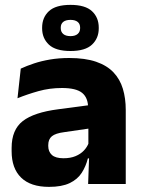

<svg xmlns="http://www.w3.org/2000/svg" viewBox="-20 -736 567 768"><path d="M332.5 0 337 -123 333.5 -130.5V-284L332.5 -304Q332.5 -345 308.5 -364.5Q284.5 -384 228 -384Q178.5 -384 134 -371.5Q89.5 -359 50 -343L63 -461.5Q86.5 -472.5 115.8 -482.2Q145 -492 180.5 -498Q216 -504 256.5 -504Q321 -504 364.5 -489Q408 -474 434 -446.5Q460 -419 471.5 -380.8Q483 -342.5 483 -296.5V0ZM176 11.5Q102.5 11.5 64.5 -25.5Q26.5 -62.5 26.5 -131V-144.5Q26.5 -217 71.2 -251.8Q116 -286.5 213.5 -299L345.5 -316.5L354.5 -224.5L237.5 -207.5Q202 -203 187.5 -191Q173 -179 173 -155.5V-152Q173 -129.5 187.5 -116.2Q202 -103 234 -103Q262 -103 282.2 -111.5Q302.5 -120 315.5 -133.8Q328.5 -147.5 335 -164.5L356.5 -102.5H331.5Q323.5 -70.5 306.8 -44.5Q290 -18.5 258.5 -3.5Q227 11.5 176 11.5ZM148.5 -622.5V-625.5Q148.5 -666 175.5 -691.2Q202.5 -716.5 262 -716.5Q321 -716.5 348 -691.2Q375 -666 375 -625.5V-622.5Q375 -583 348 -557.5Q321 -532 262 -532Q202.5 -532 175.5 -557.5Q148.5 -583 148.5 -622.5ZM223 -623.5Q223 -608.5 233 -600Q243 -591.5 262 -591.5Q280.5 -591.5 290.5 -600Q300.5 -608.5 300.5 -623.5V-625.5Q300.5 -640.5 290.5 -648.5Q280.5 -656.5 262 -656.5Q243 -656.5 233 -648.5Q223 -640.5 223 -625.5Z"/></svg>

Font: Anek Bangla
Style: Bold
Weight: 700
Designer: Sulekha Rajkumar (Bangla), Yesha Goshar (Latin)
Foundry: Ek Type
Version: Version 1.003